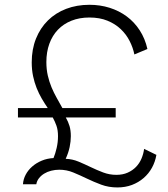

<svg xmlns="http://www.w3.org/2000/svg" viewBox="-20 -784 716 817"><path d="M479.5 13.6Q442.3 13.6 410.7 1.8Q379.1 -10 349.8 -24.1Q320.5 -38.2 292 -50Q263.6 -61.8 232.3 -61.8Q214.5 -61.8 197.7 -57.5Q180.9 -53.2 167.7 -45Q154.5 -36.8 145.7 -25.5Q136.8 -14.1 134.5 0H77.7Q79.1 -21.4 89.3 -40.7Q99.5 -60 116.8 -75.2Q134.1 -90.5 157.3 -100.2Q180.5 -110 207.7 -111.4Q215.5 -130 221.1 -154.5Q226.8 -179.1 226.8 -204.5Q226.8 -230.5 220.2 -249.1Q213.6 -267.7 204.5 -284.1H56.4V-324.1H183.2Q170 -343.6 157.7 -364.5Q145.5 -385.5 135.9 -409.3Q126.4 -433.2 120.7 -460.2Q115 -487.3 115 -518.6Q115 -574.5 133.2 -619.8Q151.4 -665 183.9 -697Q216.4 -729.1 261.6 -746.4Q306.8 -763.6 360.5 -763.6Q405.9 -763.6 446.4 -750.9Q486.8 -738.2 519.3 -714.1Q551.8 -690 574.5 -655Q597.3 -620 607.3 -575.5L551.8 -552.3Q545.9 -581.4 531.6 -609.5Q517.3 -637.7 493.9 -660Q470.5 -682.3 437.3 -695.9Q404.1 -709.5 360.5 -709.5Q318.2 -709.5 284.1 -695.9Q250 -682.3 226.4 -657.5Q202.7 -632.7 190 -597.7Q177.3 -562.7 177.3 -520Q177.3 -489.1 183.4 -462.5Q189.5 -435.9 199.3 -412.5Q209.1 -389.1 221.4 -367.3Q233.6 -345.5 245.5 -324.1H472.3V-284.1H260Q270.5 -265.9 275.9 -247.5Q281.4 -229.1 281.4 -204.5Q281.4 -182.7 276.4 -158.4Q271.4 -134.1 259.5 -108.2Q287.7 -107.3 313.9 -96.4Q340 -85.5 365.9 -73Q391.8 -60.5 418.9 -50.2Q445.9 -40 475 -40Q502.3 -40 523.2 -49.3Q544.1 -58.6 558.9 -73.9Q573.6 -89.1 582 -109.1Q590.5 -129.1 593.2 -150.5L645.5 -125Q640.5 -95.5 626.6 -70.2Q612.7 -45 591.1 -26.4Q569.5 -7.7 541.4 3Q513.2 13.6 479.5 13.6Z"/></svg>

Font: Spartan
Style: Regular
Weight: 400
Designer: Matt Bailey, Mirko Velimirovic
Foundry: Matt Bailey
Version: Version 1.005